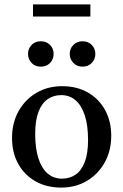

<svg xmlns="http://www.w3.org/2000/svg" viewBox="-20 -839 558 870"><path d="M261 -29.5Q296 -29.5 322.5 -47.8Q349 -66 364 -104.8Q379 -143.5 379 -204.5Q379 -271 364.2 -316.2Q349.5 -361.5 322.2 -384.8Q295 -408 257.5 -408Q222.5 -408 196 -389.8Q169.5 -371.5 154.5 -332.8Q139.5 -294 139.5 -232.5Q139.5 -166.5 154.2 -121Q169 -75.5 196.2 -52.5Q223.5 -29.5 261 -29.5ZM257 11Q191 11 140.8 -17.5Q90.5 -46 62.5 -96.8Q34.5 -147.5 34.5 -214Q34.5 -282 64 -335Q93.5 -388 144.8 -418.2Q196 -448.5 261.5 -448.5Q328 -448.5 378 -420Q428 -391.5 456 -340.8Q484 -290 484 -223.5Q484 -155.5 454.2 -102.5Q424.5 -49.5 373.5 -19.2Q322.5 11 257 11ZM165 -537Q139 -537 123 -554Q107 -571 107 -594.5Q107 -618.5 123 -635.2Q139 -652 165 -652Q191 -652 207 -635.2Q223 -618.5 223 -594.5Q223 -571 207 -554Q191 -537 165 -537ZM354 -537Q328.5 -537 312.2 -554Q296 -571 296 -594.5Q296 -618.5 312.2 -635.2Q328.5 -652 354 -652Q380 -652 396 -635.2Q412 -618.5 412 -594.5Q412 -571 396 -554Q380 -537 354 -537ZM129.5 -764V-819H389.5V-764Z"/></svg>

Font: Newsreader 24pt Medium
Style: Regular
Weight: 500
Designer: Hugues Gentile
Foundry: Production Type
Version: Version 1.003